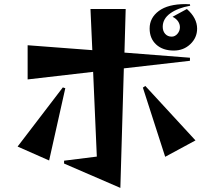

<svg xmlns="http://www.w3.org/2000/svg" viewBox="-20 -853 1040 938"><path d="M293 -54V-68L453 -88L435 -502L115 -465V-632L431 -608L422 -809H594L588 -596L908 -571V-556L585 -519L568 65ZM287 -426 299 -422 220 -69 66 -137ZM690 -433 935 -167 787 -87 678 -425ZM886 -833 908 -832 909 -825Q848 -814 811.5 -787.5Q775 -761 775 -722Q775 -701 787 -687.5Q799 -674 819 -674Q835 -674 847 -688Q859 -702 859 -720Q859 -735 850 -748.5Q841 -762 823 -771L893 -809Q943 -765 943 -713Q943 -669 910 -637.5Q877 -606 829 -606Q775 -606 743 -635.5Q711 -665 711 -714Q711 -766 756 -799.5Q801 -833 886 -833Z"/></svg>

Font: Tiejili SC
Style: Regular
Weight: 400
Designer: Buernia
Foundry: Ershou Xiaoxi Press
Version: Version 1.100